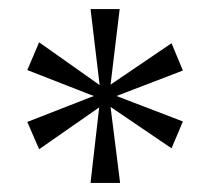

<svg xmlns="http://www.w3.org/2000/svg" viewBox="-20 -780 466 422"><path d="M179 -378H244L223 -545L357 -454L382 -513L236 -569L382 -625L357 -685L223 -594L243 -760H179L199 -593L66 -687L40 -626L186 -569L40 -512L66 -452L198 -544Z"/></svg>

Font: Noto Serif Thai SemiCondensed Light
Style: Regular
Weight: 300
Width: 4
Designer: Monotype Design Team
Foundry: Monotype Imaging Inc.
Version: Version 2.002